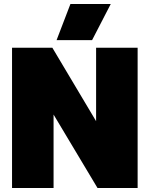

<svg xmlns="http://www.w3.org/2000/svg" viewBox="-20 -937 746 957"><path d="M331 -917H532L439 -737H262ZM40 -699H241L459 -333V-699H666V0H466L247 -366V0H40Z"/></svg>

Font: Prompt ExtraBold
Style: Regular
Weight: 800
Designer: Katatrad Team
Foundry: CadsonDemak
Version: Version 1.001